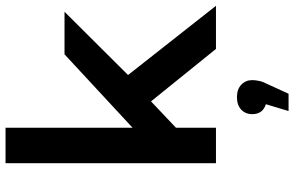

<svg xmlns="http://www.w3.org/2000/svg" viewBox="-200 -582 1038 677"><g transform="rotate(-90 318.5 -243.0)"><path d="M82 0V-742H207V-294L466 -534H616L393 -310L637 0H485L300 -229L207 -141V0ZM266 256 290 176Q255 165 255 128Q255 104 271 89Q287 74 315 74Q343 74 359 89.5Q375 105 375 128Q375 139 372 153Q369 167 359 186L327 256Z"/></g></svg>

Font: Montserrat SemiBold
Style: Regular
Weight: 600
Designer: Julieta Ulanovsky
Foundry: Julieta Ulanovsky
Version: Version 9.000; ttfautohint (v1.8.4.7-5d5b)